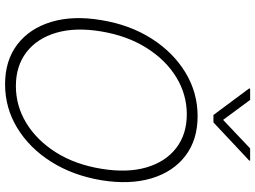

<svg xmlns="http://www.w3.org/2000/svg" viewBox="-143 -839 992 746"><g transform="rotate(90 353.0 -466.0)"><path d="M307.6 10.3Q215.3 10.3 153.1 -37.1Q90.8 -84.5 65.2 -168.9Q39.6 -253.4 58.1 -363.3Q76.2 -474.1 129.6 -558.3Q183.1 -642.6 261.2 -690.2Q339.4 -737.8 431.6 -737.8Q523.4 -737.8 585.4 -690.4Q647.5 -643.1 672.9 -558.6Q698.2 -474.1 680.2 -363.3Q661.6 -252.9 608.4 -168.7Q555.2 -84.5 477.3 -37.1Q399.4 10.3 307.6 10.3ZM314.5 -31.7Q391.6 -31.7 458.5 -72.5Q525.4 -113.3 572.3 -187.7Q619.1 -262.2 635.7 -363.3Q652.3 -464.4 630.4 -539.1Q608.4 -613.8 554.9 -654.8Q501.5 -695.8 424.3 -695.8Q347.2 -695.8 280.3 -655Q213.4 -614.3 166.3 -539.6Q119.1 -464.8 102.1 -363.3Q85.4 -262.7 107.4 -188.2Q129.4 -113.8 182.9 -72.8Q236.3 -31.7 314.5 -31.7ZM368.2 -941.9 445.8 -836.9 556.6 -941.9H604.5L603.5 -938L455.6 -799.3H426.8L323.7 -938L324.7 -941.9Z"/></g></svg>

Font: Inter Display Extra Light
Style: Italic
Weight: 200
Italic angle: -9.39999°
Designer: Rasmus Andersson
Foundry: rsms
Version: Version 4.000;git-4fc901f